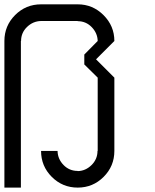

<svg xmlns="http://www.w3.org/2000/svg" viewBox="-20 -853 707 873"><path d="M241.7 -166.7Q242.5 -130 268.8 -102.9Q295 -75.8 333.3 -75.8V-75Q369.2 -75.8 396.2 -102.5Q423.3 -129.2 423.3 -166.7H424.2V-500L363.3 -560V-605L424.2 -666.7Q423.3 -702.5 397.1 -729.6Q370.8 -756.7 333.3 -756.7V-757.5H166.7Q130 -756.7 102.9 -730.4Q75.8 -704.2 75.8 -666.7H75V0H0V-666.7Q0 -735.8 48.8 -784.6Q97.5 -833.3 166.7 -833.3H333.3Q401.7 -833.3 450.8 -784.2Q500 -735 500 -666.7L416.7 -583.3L500 -500V-166.7Q500 -97.5 451.2 -48.8Q402.5 0 333.3 0Q264.2 0 215.4 -48.8Q166.7 -97.5 166.7 -166.7Z"/></svg>

Font: 0xA000-Mono
Style: Mono
Weight: 400
Version: Version 0.1